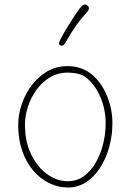

<svg xmlns="http://www.w3.org/2000/svg" viewBox="-20 -834 575 854"><path d="M281 -540Q304 -540 322.5 -535.5Q341 -531 357 -523Q373 -515 386 -505Q431 -468 455.5 -408.5Q480 -349 480 -287Q480 -232 466 -181Q452 -130 426 -89Q400 -48 363.5 -24Q327 0 283 0Q239 0 199 -19.5Q159 -39 128 -75Q97 -111 79 -162.5Q61 -214 61 -277Q61 -325 77 -371.5Q93 -418 122.5 -456.5Q152 -495 192 -517.5Q232 -540 281 -540ZM91 -280Q91 -204 118.5 -147.5Q146 -91 189.5 -59.5Q233 -28 281 -28Q323 -28 354.5 -51.5Q386 -75 407.5 -113.5Q429 -152 439.5 -197Q450 -242 450 -285Q450 -353 422.5 -411Q395 -469 352 -497Q335 -505 316 -508Q297 -511 282 -511Q237 -511 201.5 -489.5Q166 -468 141.5 -433.5Q117 -399 104 -358.5Q91 -318 91 -280ZM273 -647Q266 -635 260 -632Q254 -629 247 -633Q241 -637 243 -644Q245 -651 249 -659Q261 -683 278 -710.5Q295 -738 310.5 -762Q326 -786 336 -798Q347 -811 354 -813.5Q361 -816 368 -810Q376 -804 375.5 -796.5Q375 -789 366 -779Q336 -746 316 -717Q296 -688 273 -647Z"/></svg>

Font: Playpen Sans Thin
Style: Regular
Weight: 250
Designer: Laura Meseguer, Veronika Burian, José Scaglione
Foundry: TypeTogether
Version: Version 1.001